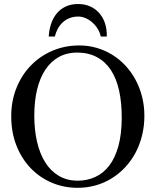

<svg xmlns="http://www.w3.org/2000/svg" viewBox="-20 -899 763 935"><path d="M683.1 -335Q683.1 -285.2 671.9 -239.5Q660.6 -193.8 639.9 -155Q619.1 -116.2 589.8 -84.7Q560.5 -53.2 524.4 -30.8Q488.3 -8.3 446.3 3.7Q404.3 15.6 357.9 15.6Q290.5 15.6 231.7 -9.5Q172.9 -34.7 128.9 -80.6Q85 -126.5 59.8 -190.7Q34.7 -254.9 34.7 -333Q34.7 -407.2 60.1 -470.5Q85.4 -533.7 130.1 -579.8Q174.8 -626 235.4 -651.9Q295.9 -677.7 366.7 -677.7Q410.2 -677.7 450.4 -666Q490.7 -654.3 525.9 -632.8Q561 -611.3 589.8 -580.6Q618.7 -549.8 639.4 -511.7Q660.2 -473.6 671.6 -429.2Q683.1 -384.8 683.1 -335ZM572.8 -322.3Q573.2 -397.9 560.1 -457.5Q546.9 -517.1 519.8 -558.1Q492.7 -599.1 451.9 -620.8Q411.1 -642.6 356 -643.1Q306.2 -643.1 267.3 -621.8Q228.5 -600.6 201.7 -560.8Q174.8 -521 160.9 -464.1Q147 -407.2 147 -335.9Q147 -265.6 160.6 -207.5Q174.3 -149.4 200.7 -107.7Q227.1 -65.9 266.4 -42.7Q305.7 -19.5 356.9 -19Q404.3 -19 443.8 -37.1Q483.4 -55.2 512 -92.5Q540.5 -129.9 556.4 -187Q572.3 -244.1 572.8 -322.3ZM470.7 -721.2Q466.3 -741.7 455.3 -759.3Q444.3 -776.9 429.2 -790Q414.1 -803.2 396.5 -810.8Q378.9 -818.4 360.8 -818.4Q337.9 -818.4 319.1 -811Q300.3 -803.7 285.9 -790.5Q271.5 -777.3 261.7 -759.5Q252 -741.7 247.1 -721.2H217.3Q219.2 -753.9 228.8 -782.7Q238.3 -811.5 255.9 -833Q273.4 -854.5 299.3 -866.9Q325.2 -879.4 360.8 -879.4Q394.5 -879.4 420.9 -866.9Q447.3 -854.5 465.3 -833Q483.4 -811.5 492.2 -782.7Q501 -753.9 500 -721.2Z"/></svg>

Font: Doulos SIL
Style: Regular
Weight: 400
Designer: Walt Agee, Victor Gaultney, Peter Martin, Debbi Hosken
Foundry: SIL International
Version: Version 4.110; 2011; Maintenance release